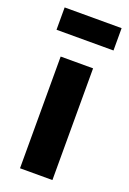

<svg xmlns="http://www.w3.org/2000/svg" viewBox="-119 -628 453 673"><g transform="rotate(20 107.5 -291.5)"><path d="M47.2 0V-416.7H168.1V0ZM1.4 -500V-583.3H213.9V-500Z"/></g></svg>

Font: co2trust
Style: Bold
Weight: 700
Designer: Kristian Moeller
Foundry: Dicotype
Version: Version 1.000